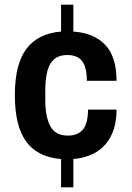

<svg xmlns="http://www.w3.org/2000/svg" viewBox="-20 -754 569 827"><path d="M243 53V-69Q142 -77 93 -144Q44 -211 44 -344Q44 -478 94 -544Q144 -610 243 -618V-734H296V-618Q385 -612 433.5 -560.5Q482 -509 482 -406H354Q354 -464 334 -490.5Q314 -517 270 -517Q220 -517 197.5 -480.5Q175 -444 175 -362V-324Q175 -252 196.5 -211Q218 -170 272 -170Q316 -170 337.5 -196.5Q359 -223 359 -282H482Q482 -187 434 -132Q386 -77 296 -69V53Z"/></svg>

Font: Archivo SemiCondensed
Style: Bold
Weight: 680
Width: 4
Designer: Hector Gatti
Foundry: Omnibus-Type
Version: Version 2.001; ttfautohint (v1.8.3)